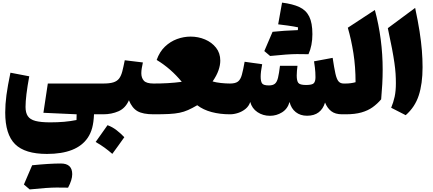

<svg xmlns="http://www.w3.org/2000/svg" viewBox="-20 -887 3360 1490"><path d="M207 -294.9Q178.2 -138.7 178.2 -57.1Q178.2 -12.2 195.8 14.2Q213.4 40.5 255.1 51.5Q296.9 62.5 369.1 62.5Q428.7 62.5 478.3 58.1Q527.8 53.7 573.7 44.4L574.7 0Q448.2 -6.8 316.9 -11.7L351.1 -238.8H681.2V0H709.5Q707 62 695.3 105.5Q683.6 148.9 660.6 182.6Q575.7 307.6 344.2 307.6Q173.3 307.6 96.9 231.7Q20.5 155.8 20.5 -13.7Q20.5 -77.6 30 -149.2Q39.6 -220.7 61 -322.8ZM229.5 395.5Q364.3 381.8 452.4 381.8Q540.5 381.8 540.5 464.8Q540.5 508.8 508.3 569.3Q486.8 568.4 419.2 568.4Q351.6 568.4 210.4 583Q183.1 559.6 165.5 544.9Q200.2 462.9 229.5 395.5Z M814.5 84.5Q852.1 98.1 884.8 123.5Q917.5 148.9 944.8 177.7Q922.4 209.5 899.2 241.7Q876 273.9 851.6 307.1Q823.2 282.2 791.5 259Q759.8 235.8 722.2 214.8Q770.5 147.9 814.5 84.5ZM681.2 0Q669.4 0 663.6 -8.3Q657.7 -16.6 657.7 -41V-197.8Q657.7 -222.2 663.6 -230.5Q669.4 -238.8 681.2 -238.8H780.8Q830.6 -238.8 859.4 -247.8Q888.2 -256.8 904.1 -277.3Q919.9 -297.9 929 -332.8Q938 -367.7 948.2 -419.4L1088.9 -402.3Q1084 -379.9 1080.3 -358.6Q1076.7 -337.4 1076.7 -318.8Q1076.7 -283.2 1096.2 -261Q1115.7 -238.8 1171.9 -238.8H1172.4V0H1171.9Q1089.4 0 1047.1 -24.2Q1004.9 -48.3 980.5 -108.9Q953.6 -47.4 899.9 -23.7Q846.2 0 780.8 0Z M1172.4 0Q1160.6 0 1154.8 -8.3Q1148.9 -16.6 1148.9 -41V-197.8Q1148.9 -222.2 1154.8 -230.5Q1160.6 -238.8 1172.4 -238.8Q1227.5 -238.8 1281.2 -241.7Q1335 -244.6 1390.6 -252Q1349.1 -302.7 1300.3 -345.5Q1251.5 -388.2 1195.8 -421.9Q1218.3 -485.4 1260 -525.1Q1301.8 -564.9 1353.8 -584Q1405.8 -603 1459 -603Q1518.6 -603 1571 -580.8Q1623.5 -558.6 1656.5 -516.8Q1689.5 -475.1 1689.5 -416.5Q1689.5 -381.3 1675.5 -341.1Q1661.6 -300.8 1629.9 -254.9Q1656.2 -247.1 1694.3 -242.9Q1732.4 -238.8 1765.1 -238.8H1765.6V0H1765.1Q1688 0 1622.6 -17.3Q1557.1 -34.7 1510.7 -70.3Q1470.7 -46.9 1439.2 -33Q1407.7 -19 1373.5 -12Q1339.4 -4.9 1292 -2.4Q1244.6 0 1172.4 0Z M2362.8 11.2Q2311 11.2 2275.4 -16.8Q2239.7 -44.9 2227.1 -95.7Q2211.9 -42 2168.7 -15.1Q2125.5 11.7 2075.2 11.7Q2020.5 11.7 1978 -16.8Q1935.5 -45.4 1921.9 -95.7Q1911.6 -63.5 1885.7 -42.2Q1859.9 -21 1827.6 -10.5Q1795.4 0 1765.6 0Q1753.9 0 1748 -8.3Q1742.2 -16.6 1742.2 -41V-197.8Q1742.2 -222.2 1748 -230.5Q1753.9 -238.8 1765.6 -238.8Q1806.6 -238.8 1826.7 -254.2Q1846.7 -269.5 1856.9 -306.6Q1867.2 -343.8 1878.4 -407.7L2014.6 -388.7Q2002.9 -328.1 2002.9 -293Q2002.9 -254.4 2014.2 -239.3Q2025.4 -224.1 2066.9 -224.1Q2097.7 -224.1 2113.5 -237.3Q2129.4 -250.5 2137.5 -283.4Q2145.5 -316.4 2152.8 -376.5H2288.6Q2286.1 -358.4 2284.4 -337.2Q2282.7 -315.9 2282.7 -300.8Q2282.7 -260.3 2294.9 -243.9Q2307.1 -227.5 2355 -227.5Q2402.8 -227.5 2415.5 -241.5Q2428.2 -255.4 2428.2 -288.1Q2428.2 -326.2 2423.8 -362.1Q2419.4 -397.9 2417 -411.1L2561.5 -438Q2573.2 -359.9 2582.8 -316.7Q2592.3 -273.4 2606.7 -256.1Q2621.1 -238.8 2647 -238.8H2662.1V0H2634.8Q2581.5 0 2550.5 -24.2Q2519.5 -48.3 2502.4 -91.3Q2487.8 -42 2453.1 -15.4Q2418.5 11.2 2362.8 11.2ZM2374 -466.3Q2352.5 -467.3 2284.9 -467.3Q2217.3 -467.3 2076.2 -452.6Q2048.8 -476.1 2031.2 -490.7Q2065.9 -572.8 2095.2 -640.1Q2180.7 -649.4 2291.5 -653.3Q2293 -664.6 2293 -674.8Q2268.1 -680.7 2212.9 -688.7Q2157.7 -696.8 2138.7 -698.2L2168.9 -866.7Q2251.5 -856.4 2303.2 -832.3Q2355 -808.1 2379.6 -758.8Q2404.3 -709.5 2404.3 -621.6Q2404.3 -533.7 2374 -466.3Z M2889.2 -809.6Q2949.7 -584.5 2949.7 -346.2Q2949.7 -290.5 2946.5 -233.2Q2943.4 -175.8 2938 -116.2Q2908.2 -81.1 2871.8 -54.9Q2835.4 -28.8 2784.9 -14.4Q2734.4 0 2662.1 0Q2650.4 0 2644.5 -8.3Q2638.7 -16.6 2638.7 -41V-197.8Q2638.7 -222.2 2644.5 -230.5Q2650.4 -238.8 2662.1 -238.8Q2702.1 -238.8 2739.3 -249Q2739.3 -368.7 2722.7 -474.1Q2706.1 -579.6 2679.2 -671.9Z M3201.7 -825.7Q3223.6 -723.1 3236.1 -643.1Q3248.5 -563 3253.9 -496.1Q3259.3 -429.2 3259.3 -365.2Q3259.3 -237.3 3229.7 -146.5Q3200.2 -55.7 3128.4 6.8L3015.6 -50.8Q3033.2 -92.8 3042.7 -136.7Q3052.2 -180.7 3052.2 -241.2Q3052.2 -278.8 3049.8 -315.9Q3047.4 -353 3040.8 -399.4Q3034.2 -445.8 3022 -510.7Q3009.8 -575.7 2989.7 -668.5Z"/></svg>

Font: Pinar Black
Style: Regular
Weight: 900
Designer: Amin Abedi
Version: Version 3.000